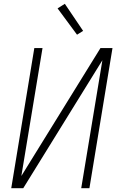

<svg xmlns="http://www.w3.org/2000/svg" viewBox="-20 -987 640 1007"><path d="M102 0H39L160 -735H203L92 -64L507 -735H570L449 0H406L517 -671ZM384 -805 282 -943 320 -967 416 -825Z"/></svg>

Font: Iosevka Aile Extralight
Style: Italic
Weight: 200
Italic angle: -9°
Designer: Belleve Invis
Foundry: Belleve Invis
Version: Version 31.1.0; ttfautohint (v1.8.4)